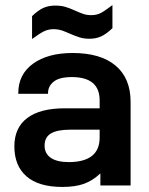

<svg xmlns="http://www.w3.org/2000/svg" viewBox="-20 -737 593 763"><path d="M499 -332V0H378.9V-47.9Q347.7 -18.6 313 -6.3Q278.3 5.9 227.5 5.9Q133.8 5.9 85.4 -36.1Q37.1 -78.1 37.1 -155.3Q37.1 -229.5 88.4 -268.1Q139.6 -306.6 237.3 -306.6H376V-337.9Q376 -430.7 265.6 -430.7Q215.8 -430.7 193.4 -412.6Q170.9 -394.5 170.9 -367.2V-364.3H52.7V-367.2Q52.7 -441.4 111.3 -483.9Q169.9 -526.4 268.6 -526.4Q379.9 -526.4 439.5 -476.1Q499 -425.8 499 -332ZM376 -190.4V-221.7H259.8Q207 -221.7 182.1 -206.5Q157.2 -191.4 157.2 -158.2Q157.2 -127 181.6 -109.9Q206.1 -92.8 254.9 -92.8Q376 -93.8 376 -190.4ZM107.4 -672.9Q131.8 -696.3 152.3 -705.6Q172.9 -714.8 199.2 -714.8Q221.7 -714.8 238.8 -710Q255.9 -705.1 277.3 -695.3Q296.9 -686.5 311 -681.6Q325.2 -676.8 342.8 -676.8Q364.3 -676.8 380.9 -685.5Q397.5 -694.3 426.8 -716.8V-625Q402.3 -601.6 381.8 -592.3Q361.3 -583 335.9 -583Q313.5 -583 296.4 -588.4Q279.3 -593.8 256.8 -603.5Q253.9 -604.5 240.7 -610.4Q227.5 -616.2 215.8 -618.7Q204.1 -621.1 193.4 -621.1Q171.9 -621.1 154.3 -612.3Q136.7 -603.5 107.4 -582Z"/></svg>

Font: Altinn-DIN Exp
Style: DINExp-Bold
Weight: 700
Width: 7
Designer: Charles Nix
Foundry: Altinn
Version: Version 2.00